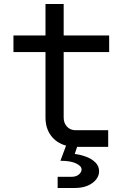

<svg xmlns="http://www.w3.org/2000/svg" viewBox="-20 -725 639 948"><path d="M264.6 203.1V147.9H334Q356 147.9 369.4 136.5Q382.8 125 382.8 111.8Q382.8 94.7 355.5 81.8Q328.1 68.8 278.3 68.8L306.2 -5.9Q258.8 -19 231.7 -55.4Q204.6 -91.8 204.6 -145V-467.8H46.4V-549.8H204.6V-705.1H294.4V-549.8H519V-467.8H294.4V-145Q294.4 -117.2 310.8 -99.6Q327.1 -82 354 -82H514.2V0H360.8L349.1 35.2Q375 38.1 403.1 48.1Q431.2 58.1 450.2 76.2Q469.2 94.2 469.2 120.1Q469.2 154.3 436 178.7Q402.8 203.1 349.1 203.1Z"/></svg>

Font: UDEV Gothic 35
Style: Regular
Weight: 400
Version: v2.1.0; ttfautohint (v1.8.4.7-5d5b-dirty) -l 6 -r 45 -G 200 